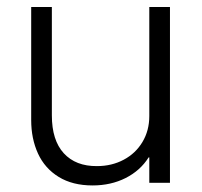

<svg xmlns="http://www.w3.org/2000/svg" viewBox="-20 -535 592 562"><path d="M71.3 -183.6V-514.6H131.8V-197.3Q131.8 -124.5 166.7 -86.4Q201.7 -48.3 263.7 -48.8Q307.1 -48.8 342 -67.4Q377 -85.9 397 -119.4Q417 -152.8 417 -195.3V-514.6H477.5V0H417V-74.2H415Q390.6 -35.6 347.7 -13.9Q304.7 7.8 251 7.8Q192.4 7.8 151.9 -17.1Q111.3 -42 91.3 -85.4Q71.3 -128.9 71.3 -183.6Z"/></svg>

Font: Reddit Sans Chocolate Light
Style: Regular
Weight: 300
Designer: Stephen Hutchings
Foundry: Reddit
Version: Version 1.013